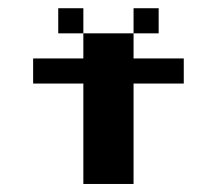

<svg xmlns="http://www.w3.org/2000/svg" viewBox="-20 -458 540 478"><path d="M125 -437.5H187.5V-375H125ZM312.5 -437.5H375V-375H312.5ZM187.5 -375H312.5V-312.5H437.5V-250H312.5V0H187.5V-250H62.5V-312.5H187.5Z"/></svg>

Font: Half Eighties
Style: Regular
Weight: 400
Monospace: yes
Designer: Jayvee Enaguas (HarvettFox96)
Version: 20191127.01dev02